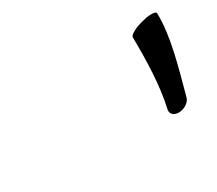

<svg xmlns="http://www.w3.org/2000/svg" viewBox="-60 -1026 517 458"><g transform="rotate(-30 199.0 -797.0)"><path d="M319 -890C320 -828 318 -755 305 -700C302 -688 310 -679 325 -679C339 -679 354 -688 358 -700C377 -770 400 -848 398 -910C398 -916 381 -917 359 -911C337 -906 320 -896 319 -890Z"/></g></svg>

Font: Nupuram Light Oblique
Style: Regular
Weight: 300
Designer: Santhosh Thottingal (santhosh.thottingal@gmail.com)
Foundry: SMC
Version: Version 1.000